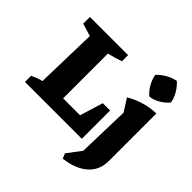

<svg xmlns="http://www.w3.org/2000/svg" viewBox="-241 -975 1373 1373"><g transform="rotate(45 446.0 -288.0)"><path d="M516 -286H590V0H15V-62Q55 -82 99 -93L111 -560L15 -589V-657H401V-595Q352 -577 291 -563V-110H462ZM594 197 578 159 658 53 669 -343 609 -438Q660 -468 717.5 -485.5Q775 -503 839 -505V-25Q839 69 774.5 126Q710 183 594 197ZM778 -773Q808 -746 829.5 -709.5Q851 -673 857 -634Q833 -604 795 -581.5Q757 -559 718 -555Q689 -578 667 -616Q645 -654 638 -695Q665 -723 701.5 -744.5Q738 -766 778 -773Z"/></g></svg>

Font: Piazzolla SC ExtraBold
Style: Regular
Weight: 800
Designer: Juan Pablo del Peral
Foundry: Huerta Tipografica
Version: Version 1.330